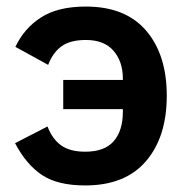

<svg xmlns="http://www.w3.org/2000/svg" viewBox="-20 -554 568 586"><path d="M173 -221V-310H355V-314Q355 -366 326.5 -399Q298 -432 242 -432Q194 -432 167.5 -412.5Q141 -393 127 -356L27 -411Q54 -468 105.5 -501Q157 -534 242 -534Q363 -534 426 -460.5Q489 -387 489 -262Q489 -136 425.5 -62Q362 12 240 12Q156 12 108 -20Q60 -52 26 -117L125 -168Q140 -129 167 -110Q194 -91 240 -91Q299 -91 327 -123Q355 -155 355 -213V-221Z"/></svg>

Font: IBM Plex Sans SemiBold
Style: Regular
Weight: 600
Designer: Mike Abbink, Paul van der Laan, Pieter van Rosmalen
Foundry: Bold Monday
Version: Version 3.201